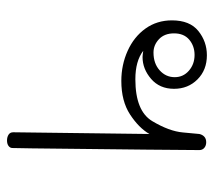

<svg xmlns="http://www.w3.org/2000/svg" viewBox="-52 -578 624 561"><g transform="rotate(90 260.5 -298.0)"><path d="M419 -568Q419 -508 414 -78L413 -22Q413 -15 407 -10.5Q401 -6 391 -6Q381 -6 374 -10.5Q367 -15 367 -24L372 -422Q354 -391 315 -365.5Q276 -340 217 -340Q170 -340 129 -358.5Q88 -377 64 -410.5Q40 -444 40 -488Q40 -540 71 -565Q102 -590 142 -590Q185 -590 212.5 -562.5Q240 -535 240 -494Q240 -452 211 -427Q182 -402 147 -402Q143 -402 129 -404Q159 -381 212 -381Q305 -381 334.5 -430.5Q364 -480 367.5 -520Q371 -560 372 -568Q374 -577 380 -582.5Q386 -588 396 -588Q406 -588 412.5 -582.5Q419 -577 419 -568ZM134 -434Q166 -434 186 -452Q206 -470 206 -496Q206 -521 187 -537.5Q168 -554 141 -554Q115 -554 96.5 -538.5Q78 -523 78 -494Q78 -466 95 -450Q112 -434 134 -434Z"/></g></svg>

Font: Mali Light
Style: Regular
Weight: 300
Designer: Kitiyaporn Chalermlarp | Katatrad Aksorn Co.,Ltd.
Foundry: Cadson Demak Co.,Ltd.
Version: Version 1.000; ttfautohint (v1.6)